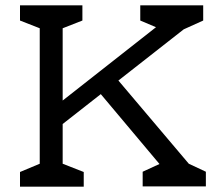

<svg xmlns="http://www.w3.org/2000/svg" viewBox="-20 -700 837 720"><path d="M752 -56V-1H515V-56L578 -85L358 -347L215 -235V-86L294 -55V0H55V-55L129 -86V-594L55 -623V-680H289V-623L215 -594V-323L565 -598L506 -623V-680H742V-623L669 -590L424 -398L688 -86Z"/></svg>

Font: Rhodium Libre
Style: Regular
Weight: 400
Designer: James Puckett
Foundry: Dunwich Type Founders
Version: Version 1.001; ttfautohint (v1.3)